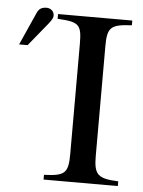

<svg xmlns="http://www.w3.org/2000/svg" viewBox="-51 -724 571 765"><g transform="rotate(5 235.0 -341.5)"><path d="M8 -528H42L108 -609C124 -628 135 -642 135 -654C135 -674 118 -683 105 -683C84 -683 74 -675 67 -660ZM449 0V-19C367 -22 351 -37 351 -112V-551C351 -627 365 -639 449 -643V-662H152V-643C237 -638 249 -630 249 -551V-112C249 -34 236 -22 152 -19V0Z"/></g></svg>

Font: STIX Math
Style: Regular
Weight: 400
Designer: MicroPress Inc., with final additions and corrections provided by Coen Hoffman, Elsevier (retired)
Version: Version 1.1.0